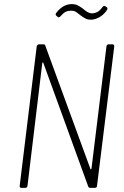

<svg xmlns="http://www.w3.org/2000/svg" viewBox="-20 -916 605 936"><path d="M510 -700H528Q537 -700 537 -690L453 -10Q453 -6 450 -3Q447 0 442 0H421Q413 0 410 -7L191 -610Q190 -612 188.5 -611.5Q187 -611 186 -608L114 -10Q112 0 103 0H84Q80 0 77.5 -3Q75 -6 76 -10L159 -690Q160 -694 163 -697Q166 -700 170 -700H191Q200 -700 201 -693L421 -92Q422 -90 423.5 -90.5Q425 -91 426 -94L499 -690Q501 -700 510 -700ZM370 -843Q357 -854 348.5 -859Q340 -864 327 -864Q312 -864 300.5 -858.5Q289 -853 275 -837Q267 -828 261 -834L255 -839Q248 -845 254 -853Q287 -896 330 -896Q346 -896 357.5 -890.5Q369 -885 384 -874Q386 -872 395 -865Q404 -858 412 -854.5Q420 -851 428 -851Q442 -851 454.5 -857.5Q467 -864 480 -882Q487 -890 492 -886L496 -884L500 -881Q504 -879 504 -875Q504 -870 498 -862Q482 -841 461.5 -830.5Q441 -820 423 -820Q408 -820 397 -825.5Q386 -831 370 -843Z"/></svg>

Font: Barlow Semi Condensed ExLight
Style: Italic
Weight: 275
Width: 4
Italic angle: -7°
Designer: Jeremy Tribby
Foundry: Tribby Type
Version: Version 1.408